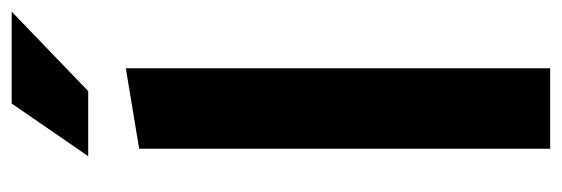

<svg xmlns="http://www.w3.org/2000/svg" viewBox="-335 -622 957 327"><g transform="rotate(-90 143.5 -458.5)"><path d="M53.7 0V-700L190.7 -722.7V0ZM41 -786.8 130.7 -917.1H287.2L151.8 -786.8Z"/></g></svg>

Font: Red Hat Display VF
Style: Regular
Weight: 300
Designer: Pentagram, MCKL
Foundry: Pentagram, MCKL
Version: Version 1.023